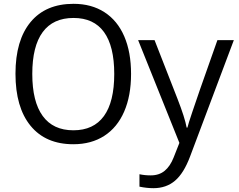

<svg xmlns="http://www.w3.org/2000/svg" viewBox="-20 -745 1249 1005"><path d="M365 -725Q219 -725 140 -629.5Q61 -534 61 -359Q61 -183 140 -86.5Q219 10 364 10Q458 10 526 -34Q594 -78 630 -161Q666 -244 666 -358Q666 -472 630.5 -554.5Q595 -637 527 -681Q459 -725 365 -725ZM365 -651Q471 -651 524.5 -577Q578 -503 578 -358Q578 -212 524 -137.5Q470 -63 364 -63Q258 -63 203.5 -138Q149 -213 149 -358Q149 -503 203.5 -577Q258 -651 365 -651ZM889 79Q871 125 842 149Q813 173 769 173Q737 173 710 167V232Q748 240 783 240Q850 240 896 201Q942 162 975 74L1204 -535H1118Q1002 -208 987 -160Q965 -95 961 -77H957Q948 -128 909 -228L789 -535H703L919 3Z"/></svg>

Font: OpenSansMMV
Style: Regular
Weight: 400
Designer: Steve Matteson
Foundry: Ascender Corporation
Version: Version 4.000